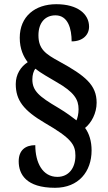

<svg xmlns="http://www.w3.org/2000/svg" viewBox="-20 -780 514 914"><path d="M242 114C354 114 416 37 416 -64C416 -107 405 -144 385 -171C415 -195 440 -241 440 -291C440 -375 387 -419 261 -488C197 -523 163 -546 163 -612C163 -672 195 -707 244 -707C305 -707 321 -641 321 -583C374 -583 404 -614 404 -653C404 -713 350 -760 248 -760C147 -760 74 -702 74 -600C74 -547 92 -510 112 -484C79 -463 55 -426 55 -380C55 -302 93 -254 193 -195C319 -122 339 -92 339 -39C339 20 307 62 253 62C183 62 148 -5 148 -89C100 -89 69 -64 69 -12C69 49 104 114 242 114ZM344 -207C324 -222 299 -242 257 -267C165 -321 134 -348 134 -402C134 -424 140 -442 148 -453C176 -431 211 -412 248 -390C334 -341 354 -306 354 -260C354 -238 349 -218 344 -207Z"/></svg>

Font: Noto Serif Bengali Condensed
Style: Bold
Weight: 700
Width: 3
Designer: Juan Bruce, Universal Thirst, Indian Type Foundry and the Monotype Design Team.
Foundry: Monotype Imaging Inc.
Version: Version 2.003